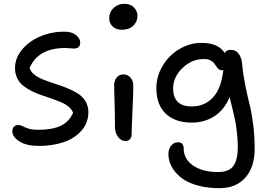

<svg xmlns="http://www.w3.org/2000/svg" viewBox="-20 -732 1410 1012"><path d="M184.1 37.1Q120.1 37.1 82.5 13.4Q44.9 -10.3 44.9 -40Q44.9 -54.7 53.5 -64Q62 -73.2 78.1 -73.2Q88.4 -73.2 99.4 -66.9Q110.4 -60.5 130.4 -54.2Q150.4 -47.9 183.1 -47.9Q255.9 -47.9 300.3 -69.1Q344.7 -90.3 365.2 -137.2Q358.9 -154.8 342 -169.2Q325.2 -183.6 302.7 -192.9Q280.3 -202.1 252.9 -212.2Q225.6 -222.2 198.7 -230.7Q171.9 -239.3 146.5 -252.2Q121.1 -265.1 101.8 -280.5Q82.5 -295.9 70.8 -319.6Q59.1 -343.3 59.1 -373Q59.1 -427.2 97.7 -472.4Q136.2 -517.6 197 -542Q257.8 -566.4 324.2 -564.9Q359.4 -564.5 381.1 -546.6Q402.8 -528.8 402.8 -507.8Q402.8 -476.1 369.1 -476.1Q365.7 -476.1 351.3 -477.5Q336.9 -479 324.2 -479Q181.2 -479 136.2 -374Q141.6 -354 161.6 -338.4Q181.6 -322.8 209.2 -312Q236.8 -301.3 269 -291Q301.3 -280.8 332.3 -268.3Q363.3 -255.9 388.9 -240Q414.6 -224.1 430.2 -199Q445.8 -173.8 445.8 -141.1Q445.8 -85.4 410.2 -44.2Q374.5 -2.9 315.9 17.1Q257.3 37.1 184.1 37.1Z M622.6 -575.2Q591.8 -575.2 573.7 -592.5Q555.7 -609.9 555.7 -636.2Q555.7 -668 578.6 -689.9Q601.6 -711.9 635.7 -711.9Q667.5 -711.9 686 -692.9Q704.6 -673.8 704.6 -648.9Q704.6 -617.7 682.4 -596.4Q660.2 -575.2 622.6 -575.2ZM640.6 11.2Q618.2 11.2 602.1 -10.7Q585.9 -32.7 585.9 -62Q585.9 -131.3 583.7 -195.6Q581.5 -259.8 581.5 -283.2Q581.5 -307.6 595.2 -323.7Q608.9 -339.8 629.9 -339.8Q651.9 -339.8 667 -324Q682.1 -308.1 682.6 -280.8Q683.1 -255.9 678.5 -152.1Q673.8 -48.3 673.8 -25.9Q673.8 -8.3 665.3 1.5Q656.7 11.2 640.6 11.2Z M1136.2 259.8Q1078.6 259.8 1031.5 248Q984.4 236.3 954.6 218Q924.8 199.7 904.5 175.3Q884.3 150.9 876 127.2Q867.7 103.5 867.7 80.1Q867.7 54.2 881.8 36.1Q896 18.1 917.5 18.1Q948.2 18.1 948.2 50.8Q948.2 106.4 998 140.6Q1047.9 174.8 1128.4 174.8Q1187 174.8 1210.2 142.3Q1233.4 109.9 1233.4 42Q1233.4 3.9 1228.5 -36.1Q1223.6 -76.2 1219.5 -97.2Q1215.3 -118.2 1204.1 -163.6Q1192.9 -209 1190.4 -220.2Q1162.1 -152.8 1110.1 -119.4Q1058.1 -85.9 991.2 -85.9Q903.3 -85.9 853.8 -132.8Q804.2 -179.7 804.2 -267.1Q804.2 -329.6 837.2 -385Q870.1 -440.4 925 -473.1Q980 -505.9 1041.5 -505.9Q1131.8 -505.9 1164.6 -452.1Q1171.4 -469.2 1196.3 -469.2Q1223.6 -469.2 1238.8 -447.8Q1253.9 -426.3 1256.3 -394Q1261.2 -339.8 1272.9 -282Q1284.7 -224.1 1295.2 -182.9Q1305.7 -141.6 1314 -79.1Q1322.3 -16.6 1322.3 51.8Q1322.3 148.9 1273.2 204.3Q1224.1 259.8 1136.2 259.8ZM892.6 -266.1Q892.6 -170.9 991.2 -170.9Q1057.6 -170.9 1102.1 -217.8Q1146.5 -264.6 1157.2 -363.8Q1155.3 -361.8 1150.4 -361.8Q1139.6 -361.8 1132.3 -367.9Q1125 -374 1119.6 -382.8Q1114.3 -391.6 1107.4 -400.1Q1100.6 -408.7 1087.6 -414.8Q1074.7 -420.9 1055.7 -420.9Q990.7 -420.9 941.7 -373.5Q892.6 -326.2 892.6 -266.1Z"/></svg>

Font: Shantell Sans Irregular
Style: Regular
Weight: 400
Designer: Stephen Nixon, Anya Danilova, Shantell Martin
Foundry: Arrow Type
Version: Version 1.006;[9816181b4]